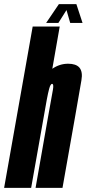

<svg xmlns="http://www.w3.org/2000/svg" viewBox="-63 -914 422 934"><path d="M-43 0 96 -785H227.5L191.5 -579.5Q227 -604 268.5 -604Q306.5 -604 323 -585.5Q340.5 -565 333 -523Q319 -442.5 302 -344.5L241 0H110L170.5 -344Q189.5 -450 194.5 -478Q198.5 -502.5 192.5 -505.5Q191.5 -506 190.5 -506Q182.5 -506 176 -481.5Q171 -463 165 -431.5L88.5 0ZM161.5 -802.5 223.5 -894H308.5L338.5 -802.5H278.5L260.5 -865L221 -802.5Z"/></svg>

Font: Anybody UltraCondensed Regular
Style: Bold Italic
Weight: 700
Width: 1
Italic angle: -10°
Designer: Tyler Finck
Foundry: Etcetera Type Company
Version: Version 1.010; ttfautohint (v1.8.3) -l 8 -r 50 -G 200 -x 14 